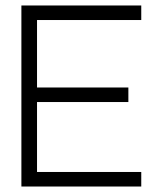

<svg xmlns="http://www.w3.org/2000/svg" viewBox="-20 -680 561 700"><path d="M58 0V-660H495V-607H115V-361H448V-308H115V-53H495V0Z"/></svg>

Font: Bricolage Grotesque 48pt ExtraLight
Style: Regular
Weight: 200
Designer: Mathieu Triay
Foundry: Atelier Triay
Version: Version 1.000; ttfautohint (v1.8.4.7-5d5b);gftools[0.9.32]